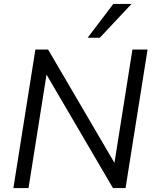

<svg xmlns="http://www.w3.org/2000/svg" viewBox="-20 -957 787 977"><path d="M48.1 0 160.1 -705H224.7L578 -101.7L558.7 -105L653.9 -705H730.9L618.9 0H554.8L201.5 -603.3L220.3 -600L125.1 0ZM426 -765 556.5 -936.9H649.2L487.9 -765Z"/></svg>

Font: Mulish ExtraLight
Style: Italic
Weight: 200
Italic angle: -9°
Designer: Vernon Adams
Foundry: Vernon Adams
Version: Version 3.603